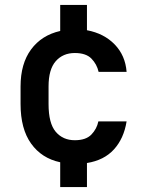

<svg xmlns="http://www.w3.org/2000/svg" viewBox="-20 -655 590 775"><path d="M223 0Q148 -16 105.5 -75.5Q63 -135 63 -235V-306Q63 -398 105.5 -455.5Q148 -513 223 -530V-635H331V-533Q400 -520 443 -475.5Q486 -431 491 -365H378Q371 -396 349 -418.5Q327 -441 282 -441Q234 -441 205 -408Q176 -375 176 -306V-235Q176 -157 205 -123Q234 -89 282 -89Q327 -89 349 -112Q371 -135 377 -165H491Q480 -96 440 -52Q400 -8 331 3V100H223Z"/></svg>

Font: Golos UI Medium
Style: Regular
Weight: 500
Designer: A.Korolkova, Vitaly Kuzmin
Foundry: ParaType Ltd
Version: Version 2.000